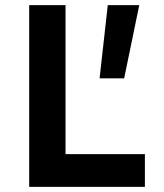

<svg xmlns="http://www.w3.org/2000/svg" viewBox="-20 -730 640 750"><path d="M94 0V-710H236V-128H546V0ZM369 -424 401 -710H524L465 -424Z"/></svg>

Font: Geist Mono
Style: Bold
Weight: 700
Monospace: yes
Designer: Basement.studio, Andrés Briganti, Mateo Zaragoza
Foundry: Basement.studio, Vercel, Andrés Briganti, Guido Ferreyra, Mateo Zaragoza
Version: Version 1.500; ttfautohint (v1.8.4.7-5d5b)